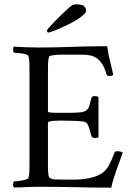

<svg xmlns="http://www.w3.org/2000/svg" viewBox="-20 -861 613 885"><path d="M159 -642Q228 -642 311 -645Q394 -648 474 -648Q479 -611 487 -580Q495 -549 502 -516Q497 -511 484 -511Q472 -511 471 -518Q463 -547 451.5 -565Q440 -583 425.5 -593Q411 -603 394 -606Q377 -609 357 -609H273Q269 -609 258 -609Q247 -609 236 -608Q225 -607 216 -605Q207 -603 206 -599Q202 -587 201.5 -568Q201 -549 201 -529V-347Q201 -343 214 -342Q227 -341 243 -341H295Q330 -341 349 -343Q368 -345 377.5 -352Q387 -359 391.5 -373Q396 -387 402 -411Q403 -415 407.5 -416.5Q412 -418 417 -418Q429 -418 434 -413V-229Q430 -225 418 -225Q405 -225 402 -232Q396 -253 392.5 -265Q389 -277 386 -283.5Q383 -290 380.5 -292.5Q378 -295 375 -297Q371 -300 359.5 -301.5Q348 -303 333 -303.5Q318 -304 301.5 -304.5Q285 -305 271 -305Q261 -305 248.5 -305Q236 -305 225.5 -304Q215 -303 208 -301Q201 -299 201 -296V-110Q201 -104 201 -93.5Q201 -83 201.5 -72.5Q202 -62 203.5 -53.5Q205 -45 207 -43Q217 -35 231 -34Q245 -33 276 -33H323Q358 -33 392 -40Q426 -47 446 -60Q469 -74 482.5 -100Q496 -126 508 -158Q510 -164 521 -164Q529 -164 536.5 -162Q544 -160 546 -158Q539 -138 531 -116.5Q523 -95 515.5 -73.5Q508 -52 502 -32Q496 -12 493 4Q453 4 414.5 3.5Q376 3 335.5 2Q295 1 252 0.5Q209 0 160 0Q125 0 99 1.5Q73 3 44 3Q40 -1 40.5 -11Q41 -21 44 -25Q49 -25 59.5 -26Q70 -27 81 -29Q92 -31 101 -34Q110 -37 111 -41Q115 -53 115.5 -72Q116 -91 116 -113V-530Q116 -552 115.5 -571.5Q115 -591 111 -603Q110 -607 101 -610Q92 -613 81 -614.5Q70 -616 59.5 -617Q49 -618 44 -618Q41 -622 40.5 -632Q40 -642 44 -646Q74 -644 102 -643Q130 -642 159 -642ZM196 -720Q196 -723 209.5 -738Q223 -753 242 -772Q261 -791 281 -810Q301 -829 314 -838Q320 -841 332 -841Q361 -841 369 -831Q377 -821 377 -812Q377 -804 365 -793Q353 -782 335 -770.5Q317 -759 295.5 -748.5Q274 -738 254.5 -729.5Q235 -721 220.5 -716Q206 -711 202 -711Q200 -711 198 -714.5Q196 -718 196 -720Z"/></svg>

Font: Vermiglione
Style: Regular
Weight: 400
Version: Version 1.000